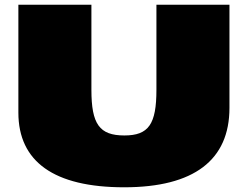

<svg xmlns="http://www.w3.org/2000/svg" viewBox="-20 -770 1054 815"><path d="M58 -292C58 -84 209 25 507 25C804 25 954 -91 954 -312V-750H644V-389C644 -243 611 -195 508 -195C402 -195 368 -243 368 -389V-750H58Z"/></svg>

Font: Mattone Black
Style: Regular
Weight: 900
Width: 6
Designer: Nunzio Mazzaferro
Foundry: Collletttivo
Version: Version 2.000;Glyphs 3.2 (3217)